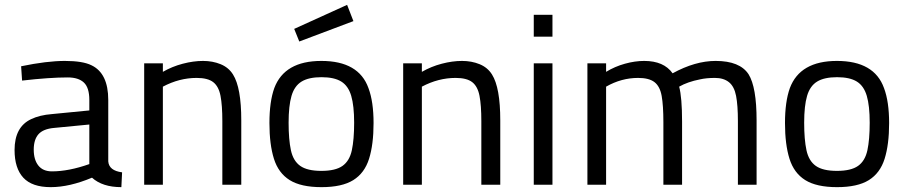

<svg xmlns="http://www.w3.org/2000/svg" viewBox="-20 -761 3733 791"><path d="M426 -96Q429 -58 483 -51L480 10Q402 10 359 -29Q266 10 189 10Q112 10 76 -29Q40 -68 40 -143Q40 -238 108 -270Q143 -287 194 -291L348 -306V-349Q348 -400 325.5 -421Q303 -442 259 -442Q184 -442 71 -429L67 -488Q173 -510 247 -510Q321 -510 357 -492Q426 -459 426 -349ZM194 -55Q263 -55 348 -85V-248L203 -234Q158 -230 138.5 -208Q119 -186 119 -144.5Q119 -103 138 -79Q157 -55 194 -55Z M790 -440Q719 -440 651 -404V0H574V-500H651V-465Q689 -487 733 -498.5Q777 -510 816.5 -510Q856 -510 889 -496.5Q922 -483 940 -454Q974 -400 974 -265V0H896V-262Q896 -327 888.5 -366Q881 -405 858.5 -422.5Q836 -440 790 -440Z M1110 -398Q1152 -510 1304 -510Q1458 -510 1498 -398Q1519 -342 1519 -254Q1519 -166 1500.5 -107Q1482 -48 1435.5 -19Q1389 10 1304.5 10Q1220 10 1173.5 -19Q1127 -48 1108.5 -107Q1090 -166 1090 -254Q1090 -342 1110 -398ZM1304 -57Q1362 -57 1391 -77.5Q1420 -98 1429.5 -142Q1439 -186 1439 -255.5Q1439 -325 1427 -366Q1415 -407 1386 -425Q1357 -443 1304.5 -443Q1252 -443 1222.5 -425Q1193 -407 1181 -366Q1169 -325 1169 -255.5Q1169 -186 1178.5 -142Q1188 -98 1217 -77.5Q1246 -57 1304 -57ZM1213 -590 1192 -642 1410 -741 1436 -674Z M1857 -440Q1786 -440 1718 -404V0H1641V-500H1718V-465Q1756 -487 1800 -498.5Q1844 -510 1883.5 -510Q1923 -510 1956 -496.5Q1989 -483 2007 -454Q2041 -400 2041 -265V0H1963V-262Q1963 -327 1955.5 -366Q1948 -405 1925.5 -422.5Q1903 -440 1857 -440Z M2179 0V-500H2256V0ZM2179 -610V-700H2256V-610Z M2609 -440Q2540 -440 2477 -404V0H2400V-500H2477V-465Q2513 -487 2554.5 -498.5Q2596 -510 2634 -510Q2715 -510 2751 -459Q2844 -510 2928 -510Q3028 -510 3064 -455Q3097 -402 3097 -265V0H3020V-262Q3020 -327 3012.5 -366Q3005 -405 2983 -422.5Q2961 -440 2925.5 -440Q2890 -440 2864 -434Q2813 -424 2778 -404Q2790 -359 2790 -260V0H2713V-258Q2713 -326 2706 -365.5Q2699 -405 2676.5 -422.5Q2654 -440 2609 -440Z M3234 -398Q3276 -510 3428 -510Q3582 -510 3622 -398Q3643 -342 3643 -254Q3643 -166 3624.5 -107Q3606 -48 3559.5 -19Q3513 10 3428.5 10Q3344 10 3297.5 -19Q3251 -48 3232.5 -107Q3214 -166 3214 -254Q3214 -342 3234 -398ZM3428 -57Q3486 -57 3515 -77.5Q3544 -98 3553.5 -142Q3563 -186 3563 -255.5Q3563 -325 3551 -366Q3539 -407 3510 -425Q3481 -443 3428.5 -443Q3376 -443 3346.5 -425Q3317 -407 3305 -366Q3293 -325 3293 -255.5Q3293 -186 3302.5 -142Q3312 -98 3341 -77.5Q3370 -57 3428 -57Z"/></svg>

Font: Cairo-CLs
Style: CLs-Regular
Weight: 400
Version: Version 3.130;gftools[0.9.24]